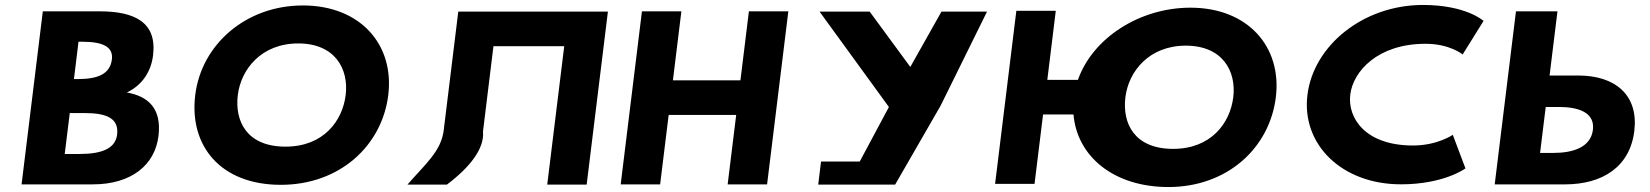

<svg xmlns="http://www.w3.org/2000/svg" viewBox="-20 -749 6684 778"><path d="M153.5 -703.1 67.4 -1.9H355.7C513.9 -1.9 607.9 -81.8 622.1 -197.4C636 -310.4 579.9 -358.9 494.2 -374.2C557.5 -404.8 592.3 -460 600.2 -524.6C616.6 -658.1 526.9 -703.1 383.2 -703.1ZM279.6 -428.6 298.1 -579.9H313.6C397.9 -579.9 439.5 -558.6 433.4 -508.5C426.2 -449.8 378.3 -428.6 295 -428.6ZM242.3 -125.1 262.7 -290.9H323.3C414.9 -290.9 462.5 -267.9 454.5 -203.3C447.7 -148.1 394.5 -125.1 303 -125.1Z M771.1 -363.9C745.9 -159.1 872.6 -0.1 1118 -0.1C1357.3 -0.1 1528.1 -159.1 1553.3 -363.9C1578.4 -568.8 1439.8 -726.9 1207.3 -726.9C976.3 -726.9 796.2 -568.8 771.1 -363.9ZM943.6 -363.9C956.5 -468.5 1039.2 -573 1188.4 -573C1338.5 -573 1393.6 -468.5 1380.7 -363.9C1367.9 -259.4 1291.3 -154.8 1137 -154.8C978.6 -154.8 930.8 -259.4 943.6 -363.9Z M1937.1 -215.9 1979.5 -561.9H2266.3L2197.4 -0.9H2357.2L2443.3 -702.1H2283.5H1996.8H1837L1777.3 -215.9C1764.7 -134.3 1704.2 -85 1631 -0.9H1790.8C1883.5 -70.6 1943.8 -147.1 1937.1 -215.9Z M2689.5 -283.2H2963.1L2928.5 -1.9H3088.3L3174.4 -703.1H3014.6L2980.3 -423.5H2706.7L2741 -703.1H2581.2L2495.1 -1.9H2654.9Z M3300.8 -702.1 3581.9 -315.4 3463.7 -94.4H3306.9L3295.5 -0.9H3413.7H3607.1L3791.3 -320.5L3979.6 -702.1H3795L3668.7 -477.7L3503.9 -702.1Z M4206.6 -285.2H4329.9C4344.2 -115.1 4492.9 8.9 4714.6 8.9C4953.8 8.9 5124.7 -150.1 5149.8 -354.9C5175 -559.8 5036.3 -717.9 4803.8 -717.9C4597.9 -717.9 4407.4 -595 4347.9 -425.5H4223.8L4258.1 -705.1H4098.3L4012.2 -3.9H4172ZM4540.2 -354.9C4553 -459.5 4635.8 -564 4784.9 -564C4935.1 -564 4990.1 -459.5 4977.3 -354.9C4964.4 -250.4 4887.8 -145.8 4733.5 -145.8C4575.2 -145.8 4527.3 -250.4 4540.2 -354.9Z M5705.8 -159.4C5511.4 -159.4 5439.8 -271.6 5451.4 -365.9C5462.9 -459.4 5562 -571.6 5756.4 -571.6C5855.1 -571.6 5906.8 -528.3 5906.8 -528.3L5991.5 -664.3C5991.5 -664.3 5921.2 -728.9 5745.9 -728.9C5505.2 -728.9 5302.5 -565.7 5277.8 -364.2C5253.2 -163.6 5417 -2.1 5656.7 -2.1C5832 -2.1 5918.1 -66.7 5918.1 -66.7L5866.8 -202.7C5866.8 -202.7 5804.5 -159.4 5705.8 -159.4Z M6036.7 -1.9 6122.8 -703.1H6291L6259 -443H6375.2C6527.1 -443 6620 -362.3 6602.3 -217.8C6584.4 -72.4 6472.9 -1.9 6321.1 -1.9ZM6243.4 -315.5 6220.5 -129.4H6275C6351.1 -129.4 6425.7 -150.6 6434.6 -222.9C6443.4 -294.3 6374 -315.5 6297.9 -315.5Z"/></svg>

Font: Hussar
Style: BdSuprExtOblOne
Weight: 700
Foundry: Cannot Into Space Fonts
Version: Version 2.00